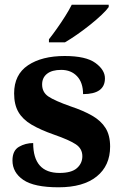

<svg xmlns="http://www.w3.org/2000/svg" viewBox="-20 -786 521 816"><path d="M229 10Q125 10 79 -21.5Q33 -53 33 -104Q33 -146 60.5 -162Q88 -178 121 -178Q121 -51 233 -51Q284 -51 307 -71.5Q330 -92 330 -122Q330 -154 302.5 -172.5Q275 -191 209 -214Q152 -234 114.5 -256Q77 -278 58.5 -309.5Q40 -341 40 -389Q40 -469 99 -508.5Q158 -548 255 -548Q345 -548 385.5 -518.5Q426 -489 426 -453Q426 -386 333 -386Q333 -435 307.5 -462Q282 -489 240 -489Q201 -489 180 -472.5Q159 -456 159 -427Q159 -394 185.5 -376Q212 -358 280 -334Q334 -316 371.5 -294.5Q409 -273 428.5 -242Q448 -211 448 -163Q448 -82 391 -36Q334 10 229 10ZM188 -619Q203 -638 221.5 -664Q240 -690 257 -717Q274 -744 285 -766H442V-756Q433 -743 412 -723Q391 -703 363.5 -681Q336 -659 308 -639.5Q280 -620 256 -606H188Z"/></svg>

Font: Noto Serif Myanmar
Style: Bold
Weight: 700
Designer: Ben Mitchell and the Monotype Design Team
Foundry: Monotype Imaging Inc.
Version: Version 2.106; ttfautohint (v1.8.4.7-5d5b)